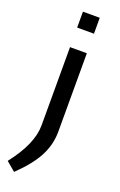

<svg xmlns="http://www.w3.org/2000/svg" viewBox="-182 -754 619 987"><g transform="rotate(20 127.0 -260.5)"><path d="M89 -621H181V-708H89ZM89 -85C89 -17.7 55.3 59 -12 145L38 187C88.7 138.3 125.2 92.7 147.5 50C169.8 7.3 181 -37.7 181 -85V-514H89Z"/></g></svg>

Font: Telex Regular
Style: Regular
Weight: 400
Designer: Andres Torresi
Foundry: Andres Torresi
Version: Version 1.001